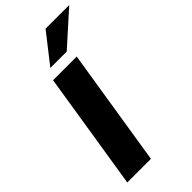

<svg xmlns="http://www.w3.org/2000/svg" viewBox="-286 -1013 1085 1085"><g transform="rotate(-45 256.5 -470.5)"><path d="M36 0 148 -705H337L225 0ZM186 -765 324 -941H513L317 -765Z"/></g></svg>

Font: Nunito Sans 9pt Black
Style: Italic
Weight: 900
Italic angle: -9°
Version: Version 3.101;gftools[0.9.27]